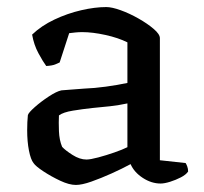

<svg xmlns="http://www.w3.org/2000/svg" viewBox="-20 -520 577 544"><path d="M195 4Q176 4 150.5 -8Q125 -20 103 -34.5Q81 -49 75 -58Q67 -68 62 -93.5Q57 -119 57 -151Q57 -175 59 -194Q61 -201 78.5 -216.5Q96 -232 118 -246.5Q140 -261 154 -264Q162 -265 179.5 -266Q197 -267 219 -269Q247 -270 280 -274.5Q313 -279 341 -285V-400Q315 -413 278.5 -421Q242 -429 213 -429Q203 -429 193.5 -428Q184 -427 176 -426L149 -343Q145 -341 136.5 -337.5Q128 -334 111 -333Q102 -345 89 -369Q76 -393 71 -422Q97 -447 134 -464.5Q171 -482 210 -491Q249 -500 281 -500Q297 -500 322 -491Q347 -482 372.5 -467.5Q398 -453 415.5 -438Q433 -423 433 -412V-66L506 -58Q508 -55 510.5 -48.5Q513 -42 513 -34Q507 -25 492.5 -17.5Q478 -10 462 -5Q446 0 435 0Q409 0 384.5 -16Q360 -32 350 -55Q326 -42 296 -28.5Q266 -15 239 -5.5Q212 4 195 4ZM225 -68Q236 -68 258.5 -74Q281 -80 304 -88Q327 -96 341 -103V-227Q318 -222 292 -219Q266 -216 242 -214Q214 -211 186.5 -206.5Q159 -202 147 -193Q146 -174 147 -148.5Q148 -123 156 -104Q165 -94 185.5 -81Q206 -68 225 -68Z"/></svg>

Font: Texturina
Style: Regular
Weight: 400
Designer: Guillermo Torres Carreño
Foundry: Omnibus-Type
Version: Version 1.002; ttfautohint (v1.8.3)